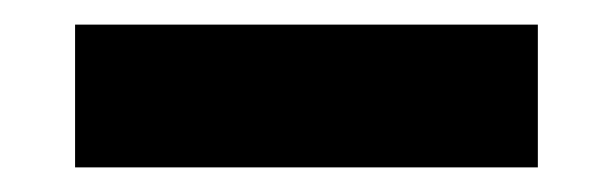

<svg xmlns="http://www.w3.org/2000/svg" viewBox="-20 -363 498 156"><path d="M41 -227V-343H417V-227Z"/></svg>

Font: Red Hat Display
Style: Bold
Weight: 700
Designer: Pentagram, MCKL
Foundry: Pentagram, MCKL
Version: Version 1.023; ttfautohint (v1.8.3)